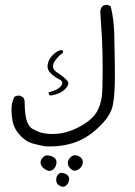

<svg xmlns="http://www.w3.org/2000/svg" viewBox="-20 -417 540 767"><path d="M229.5 329.1Q239.7 329.1 245.6 322.8Q253.9 314.9 255.9 302.7Q256.3 300.3 256.3 298.3Q256.3 289.6 250 283.2Q243.7 276.9 231.9 274.4Q229 273.4 226.6 273.4Q218.3 273.4 212.9 279.3Q204.6 288.1 204.6 299.8Q204.6 312 209.5 317.9Q214.4 323.7 225.6 328.6Q227.5 329.1 229.5 329.1ZM205.1 236.8Q205.6 233.9 205.6 232.4Q205.6 231 205.6 229.5Q205.6 228 205.1 225.6Q203.6 219.2 198.7 214.8Q191.4 207.5 176.8 204.6Q172.9 203.6 170.4 203.6Q168 203.6 165.3 203.9Q162.6 204.1 158.9 205.8Q155.3 207.5 151.4 211.9Q142.1 220.7 142.1 231.9Q142.1 243.2 151.4 252.4Q160.6 261.7 176.3 266.1Q187.5 265.1 195.3 257.3Q203.1 249.5 205.1 236.8ZM311 231Q311 220.7 303.5 213.1Q295.9 205.6 284.2 203.6Q281.7 203.1 279.8 203.1Q269.5 203.1 260.7 212.4Q251 221.7 251 233.9Q251 246.1 260.7 255.9Q268.1 263.7 279.3 265.1Q291.5 263.2 300.3 254.4Q308.6 246.1 310.5 234.9Q311 232.9 311 231ZM181.2 168Q228.5 168 272.5 154.3Q330.1 135.7 379.9 85.9Q421.9 44.4 430.4 4.4Q439 -35.6 439 -114.3Q439 -122.6 438.5 -172.6Q438 -222.7 436.5 -281.7Q435.1 -337.9 422.4 -391.6L411.1 -397Q409.2 -397.5 407.2 -397.5Q395.5 -397.5 388.2 -391.1Q382.3 -383.8 380.4 -372.6Q384.3 -321.3 387.2 -267.1Q390.1 -212.9 390.1 -138.9Q390.1 -64.9 387.2 -36.6Q384.3 -7.8 372.6 18.6Q360.4 45.9 333 66.7Q305.7 87.4 272.9 101.1Q240.2 114.7 210 117.2Q197.8 118.2 191.2 118.2Q184.6 118.2 177 117.9Q169.4 117.7 159.9 116.2Q150.4 114.7 142.1 112.3Q126.5 107.4 108.9 97.2Q93.3 88.4 85.4 60.5Q79.1 35.6 78.6 -4.9V-7.8Q78.6 -20 72.3 -28.3L59.6 -34.7Q57.6 -35.2 55.7 -35.2Q44.4 -35.2 37.1 -29.3Q25.9 -7.3 25.9 19.8Q25.9 46.9 31.7 73.2Q38.6 102.1 64 127.4Q85 148.4 107.4 155.3Q133.3 162.6 160.2 167.5Q170.4 168 181.2 168ZM231.9 -208.5Q231.9 -213.9 228 -217.3Q210 -216.3 190.9 -197.3Q172.9 -179.2 170.4 -157.7Q169.9 -155.3 169.9 -150.6Q169.9 -146 172.6 -138.9Q175.3 -131.8 182.6 -124.5L186 -121.1Q206.1 -104 218.3 -99.1Q222.7 -97.2 225.1 -94.7Q229 -90.3 229 -85.4Q229 -78.1 219.7 -68.8Q205.1 -55.2 173.8 -48.3V-47.9L176.3 -37.6L182.6 -35.2Q220.7 -41.5 241.2 -62Q248.5 -69.3 251.5 -77.1Q252.9 -80.1 252.9 -83Q252.9 -91.3 244.1 -99.6Q228 -115.2 207.5 -127.9Q191.9 -137.7 191.9 -152.3Q191.9 -162.6 199.2 -173.3Q214.4 -195.3 231.9 -206.1Q231.9 -207.5 231.9 -208.5Z"/></svg>

Font: Bakudai
Style: ExtraLight
Weight: 200
Version: Version 1.48